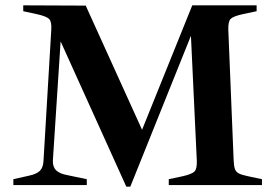

<svg xmlns="http://www.w3.org/2000/svg" viewBox="-20 -693 1031 719"><path d="M207 -538 178 -92Q177 -68 190.5 -55Q204 -42 233 -37L305 -22V0H30V-22L88 -35Q117 -41 129.5 -53.5Q142 -66 143 -92L172 -581Q174 -612 164 -622Q154 -632 118 -640L67 -651V-673L301 -672L512 -207L700 -673H941V-651L889 -640Q853 -632 843.5 -622Q834 -612 835 -581L855 -92Q856 -70 860 -59.5Q864 -49 874.5 -43.5Q885 -38 909 -33L961 -22V0H612V-22L664 -33Q699 -41 708.5 -51Q718 -61 717 -91L695 -559L468 6H453Z"/></svg>

Font: Ibarra Real Nova
Style: Bold
Weight: 700
Designer: Jose Maria Ribagorda & Octavio Pardo
Foundry: Jose Maria Ribagorda
Version: Version 1.014